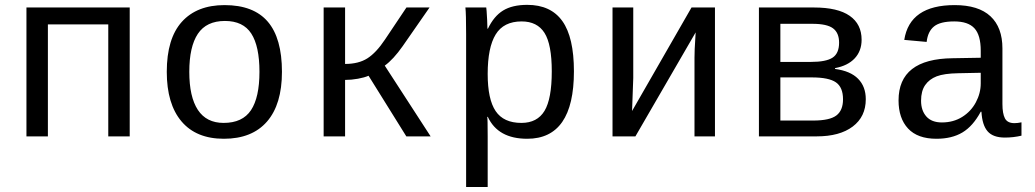

<svg xmlns="http://www.w3.org/2000/svg" viewBox="-20 -559 4241 787"><path d="M511.7 -528.3V0H423.8V-459H176.3V0H88.4V-528.3Z M1135.7 -264.6Q1135.7 -131.3 1074.5 -60.8Q1013.2 9.8 897.5 9.8Q784.2 9.8 723.9 -61.5Q663.6 -132.8 663.6 -264.6Q663.6 -400.9 725.3 -469.5Q787.1 -538.1 900.4 -538.1Q1019.5 -538.1 1077.6 -470.2Q1135.7 -402.3 1135.7 -264.6ZM1043.5 -264.6Q1043.5 -369.6 1010 -421.4Q976.6 -473.1 901.9 -473.1Q826.2 -473.1 791 -420.4Q755.9 -367.7 755.9 -264.6Q755.9 -162.1 791 -108.6Q826.2 -55.2 896.5 -55.2Q974.1 -55.2 1008.8 -107.4Q1043.5 -159.7 1043.5 -264.6Z M1306.6 -528.3H1394.5V-296.9Q1449.7 -296.9 1485.8 -319.8Q1522 -342.8 1558.1 -397L1646 -528.3H1740.7L1630.4 -369.6Q1592.3 -315.4 1557.1 -290L1745.1 0H1645.5L1490.7 -248.5Q1474.1 -241.2 1447.3 -236.3Q1420.4 -231.4 1394.5 -231.4V0H1306.6Z M2332.5 -266.6Q2332.5 9.8 2141.1 9.8Q2021 9.8 1979.5 -80.1H1977.1Q1979 -76.2 1979 1V207.5H1890.6V-418.9Q1890.6 -502 1887.7 -528.3H1973.1Q1973.6 -526.4 1974.6 -513.9Q1975.6 -501.5 1976.8 -477.3Q1978 -453.1 1978 -441.4H1980Q2004.4 -492.7 2042.2 -515.9Q2080.1 -539.1 2141.1 -539.1Q2237.8 -539.1 2285.2 -472.4Q2332.5 -405.8 2332.5 -266.6ZM2241.7 -266.6Q2241.7 -377 2211.9 -424.1Q2182.1 -471.2 2118.2 -471.2Q2044.4 -471.2 2011.7 -417.7Q1979 -364.3 1979 -255.9Q1979 -151.9 2011.7 -103.5Q2044.4 -55.2 2117.2 -55.2Q2182.1 -55.2 2211.9 -104.5Q2241.7 -153.8 2241.7 -266.6Z M2575.7 -528.3V-239.3L2570.8 -104L2814.5 -528.3H2910.6V0H2826.7V-322.3Q2826.7 -354 2830.1 -402.8L2831.5 -426.3L2584.5 0H2490.7V-528.3Z M3316.4 -528.3Q3414.1 -528.3 3462.9 -494.1Q3511.7 -460 3511.7 -396Q3511.7 -350.1 3483.4 -319.8Q3455.1 -289.6 3402.8 -279.8V-276.4Q3465.8 -268.1 3497.3 -236.1Q3528.8 -204.1 3528.8 -152.3Q3528.8 -80.6 3475.3 -40.3Q3421.9 0 3327.6 0H3090.8V-528.3ZM3178.7 -64.9H3313.5Q3380.9 -64.9 3408.2 -85.7Q3435.5 -106.4 3435.5 -151.9Q3435.5 -201.2 3406.5 -221.4Q3377.4 -241.7 3307.6 -241.7H3178.7ZM3178.7 -461.4V-305.2H3303.7Q3366.2 -305.2 3392.8 -322.8Q3419.4 -340.3 3419.4 -384.3Q3419.4 -424.3 3394.5 -442.9Q3369.6 -461.4 3310.5 -461.4Z M4138.2 -54.2Q4150.9 -54.2 4167 -57.6V-2.9Q4133.8 4.9 4099.1 4.9Q4050.3 4.9 4028.1 -20.8Q4005.9 -46.4 4002.9 -101.1H4000Q3968.3 -42 3925 -16.1Q3881.8 9.8 3818.4 9.8Q3741.2 9.8 3702.1 -32.2Q3663.1 -74.2 3663.1 -147.5Q3663.1 -317.9 3884.8 -320.3L4000 -322.3V-351.1Q4000 -415 3974.1 -443.1Q3948.2 -471.2 3891.6 -471.2Q3834 -471.2 3808.6 -450.7Q3783.2 -430.2 3778.3 -387.2L3686.5 -395.5Q3709 -538.1 3893.1 -538.1Q3990.7 -538.1 4039.8 -492.4Q4088.9 -446.8 4088.9 -360.4V-132.8Q4088.9 -93.8 4099.1 -74Q4109.4 -54.2 4138.2 -54.2ZM3840.8 -57.1Q3887.7 -57.1 3923.8 -79.6Q3960 -102.1 3980 -139.6Q4000 -177.2 4000 -217.3V-260.7L3907.2 -258.8Q3849.6 -257.8 3819.3 -246.1Q3789.1 -234.4 3772.2 -210.2Q3755.4 -186 3755.4 -146Q3755.4 -106 3777.1 -81.5Q3798.8 -57.1 3840.8 -57.1Z"/></svg>

Font: Cousine
Style: Regular
Weight: 400
Monospace: yes
Designer: Steve Matteson
Foundry: Ascender Corporation
Version: Version 1.20